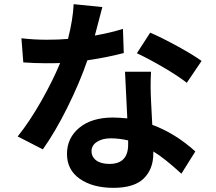

<svg xmlns="http://www.w3.org/2000/svg" viewBox="-20 -839 1040 923"><path d="M472 -805Q453 -731 436 -668Q513 -682 571 -700L575 -584Q495 -563 400 -549Q363 -441 304 -322.5Q245 -204 186 -121L65 -183Q122 -254 178 -352.5Q234 -451 269 -536Q251 -535 200 -535Q149 -535 92 -539L83 -655Q143 -648 204.5 -648Q266 -648 307 -652Q331 -747 334 -819ZM506 -51Q596 -51 596 -144V-164Q553 -174 512.5 -174Q472 -174 446 -157Q420 -140 420 -112.5Q420 -85 442.5 -68Q465 -51 506 -51ZM706 -494Q702 -427 706.5 -346Q711 -265 712 -239Q823 -198 919 -111L852 -4Q769 -80 717 -111V-101Q717 -26 671 19Q625 64 525.5 64Q426 64 364 21Q302 -22 302 -99Q302 -176 361.5 -225Q421 -274 523 -274Q546 -274 592 -270Q583 -442 581 -494ZM878 -441Q836 -474 764 -516Q692 -558 638 -583L702 -682Q756 -659 833.5 -616.5Q911 -574 949 -546Z"/></svg>

Font: Swei Fan Sans CJK TC
Style: Bold
Weight: 700
Version: Version 2.130